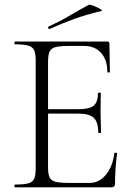

<svg xmlns="http://www.w3.org/2000/svg" viewBox="-20 -803 573 823"><path d="M457 0H44Q42 0 42 -6Q42 -12 44 -12Q82 -12 101 -17Q120 -22 126.5 -37Q133 -52 133 -81V-544Q133 -573 126.5 -587.5Q120 -602 101 -607.5Q82 -613 44 -613Q42 -613 42 -619Q42 -625 44 -625H440Q449 -625 449 -616L451 -495Q451 -492 445.5 -492Q440 -492 440 -495Q440 -547 413 -576.5Q386 -606 342 -606H273Q236 -606 217.5 -601Q199 -596 192.5 -581.5Q186 -567 186 -538V-85Q186 -57 192.5 -43Q199 -29 217.5 -24Q236 -19 273 -19H365Q405 -19 434 -54Q463 -89 470 -146Q470 -149 476 -148.5Q482 -148 482 -145Q478 -119 475.5 -82.5Q473 -46 473 -15Q473 0 457 0ZM401 -235Q401 -280 382 -298Q363 -316 315 -316H161V-335H318Q364 -335 382 -350.5Q400 -366 400 -404Q400 -406 406 -406Q412 -406 412 -404Q412 -375 411.5 -359Q411 -343 411 -325Q411 -303 412 -281.5Q413 -260 413 -235Q413 -233 407 -233Q401 -233 401 -235ZM193 -679Q189 -677 187 -682.5Q185 -688 188 -689Q238 -712 278.5 -736Q319 -760 360 -782Q363 -784 374 -780.5Q385 -777 396.5 -771.5Q408 -766 414 -761.5Q420 -757 415 -756Q348 -740 296 -721Q244 -702 193 -679Z"/></svg>

Font: Cormorant Infant Light Light
Style: Regular
Weight: 300
Version: Version 4.001